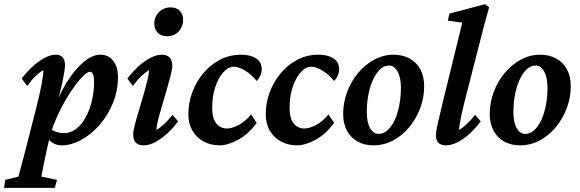

<svg xmlns="http://www.w3.org/2000/svg" viewBox="-91 -700 2826 935"><path d="M-71.3 214.8 -65.4 175.8 -1 160.2Q2.9 144.5 9.8 118.7Q16.6 92.8 26.4 56.6L84 -168.9Q101.6 -237.3 110.8 -285.6Q120.1 -334 120.1 -358.4Q99.6 -346.7 80.6 -328.1Q61.5 -309.6 42 -281.2L14.6 -317.4Q39.1 -349.6 67.9 -376Q96.7 -402.3 126 -418Q155.3 -433.6 181.6 -433.6Q203.1 -433.6 214.4 -420.4Q225.6 -407.2 225.6 -382.8Q225.6 -361.3 213.4 -302.2Q201.2 -243.2 169.9 -143.6H161.1Q192.4 -231.4 232.4 -296.4Q272.5 -361.3 315.4 -397.5Q358.4 -433.6 398.4 -433.6Q437.5 -433.6 460.4 -403.8Q483.4 -374 483.4 -326.2Q483.4 -257.8 458.5 -197.3Q433.6 -136.7 393.1 -90.8Q352.5 -44.9 304.2 -18.6Q255.9 7.8 209 7.8Q181.6 7.8 161.1 -7.3Q140.6 -22.5 120.1 -49.8L145.5 -81.1Q162.1 -64.5 182.1 -58.1Q202.1 -51.8 221.7 -51.8Q252.9 -51.8 279.8 -72.3Q306.6 -92.8 326.2 -128.4Q345.7 -164.1 356.4 -209Q367.2 -253.9 367.2 -301.8Q367.2 -324.2 362.3 -337.4Q357.4 -350.6 347.7 -350.6Q335.9 -350.6 316.9 -332.5Q297.9 -314.5 275.4 -284.7Q252.9 -254.9 230 -215.8Q207 -176.8 187.5 -133.8Q168 -90.8 154.3 -46.9L151.4 -33.2L138.7 20.5Q126 80.1 119.1 114.7Q112.3 149.4 110.4 160.2L186.5 175.8L175.8 214.8Z M608.4 7.8Q584 7.8 570.8 -4.9Q557.6 -17.6 557.6 -44.9Q557.6 -60.5 565.4 -91.3Q573.2 -122.1 585 -160.6Q596.7 -199.2 607.9 -238.3Q619.1 -277.3 627 -309.6Q634.8 -341.8 634.8 -358.4Q615.2 -346.7 595.7 -328.1Q576.2 -309.6 556.6 -281.2L529.3 -317.4Q553.7 -349.6 582.5 -376Q611.3 -402.3 641.1 -418Q670.9 -433.6 697.3 -433.6Q721.7 -433.6 734.9 -419.9Q748 -406.2 748 -379.9Q748 -364.3 740.2 -333.5Q732.4 -302.7 721.2 -263.7Q710 -224.6 698.2 -185.5Q686.5 -146.5 678.7 -115.2Q670.9 -84 670.9 -67.4Q691.4 -79.1 710.4 -97.7Q729.5 -116.2 749 -140.6L776.4 -109.4Q752 -76.2 723.1 -49.8Q694.3 -23.4 664.6 -7.8Q634.8 7.8 608.4 7.8ZM723.6 -523.4Q693.4 -523.4 676.8 -541Q660.2 -558.6 660.2 -585Q660.2 -606.4 670.4 -624.5Q680.7 -642.6 698.7 -653.3Q716.8 -664.1 739.3 -664.1Q768.6 -664.1 784.7 -647Q800.8 -629.9 800.8 -604.5Q800.8 -582 791 -563.5Q781.2 -544.9 763.7 -534.2Q746.1 -523.4 723.6 -523.4Z M1047.9 -375Q1020.5 -375 996.1 -347.7Q971.7 -320.3 956.5 -273.9Q941.4 -227.5 942.4 -168.9Q943.4 -121.1 963.4 -97.7Q983.4 -74.2 1014.6 -74.2Q1037.1 -74.2 1069.3 -90.3Q1101.6 -106.4 1131.8 -142.6L1159.2 -101.6Q1119.1 -46.9 1068.8 -19.5Q1018.6 7.8 978.5 7.8Q935.5 7.8 900.9 -10.7Q866.2 -29.3 846.2 -63.5Q826.2 -97.7 826.2 -144.5Q826.2 -198.2 845.2 -250Q864.3 -301.8 898.9 -343.3Q933.6 -384.8 980.5 -409.2Q1027.3 -433.6 1083 -433.6Q1128.9 -433.6 1156.2 -415.5Q1183.6 -397.5 1183.6 -363.3Q1183.6 -347.7 1176.8 -332Q1169.9 -316.4 1159.2 -305.7Q1132.8 -337.9 1102.1 -356.4Q1071.3 -375 1047.9 -375Z M1424.8 -375Q1397.5 -375 1373 -347.7Q1348.6 -320.3 1333.5 -273.9Q1318.4 -227.5 1319.3 -168.9Q1320.3 -121.1 1340.3 -97.7Q1360.4 -74.2 1391.6 -74.2Q1414.1 -74.2 1446.3 -90.3Q1478.5 -106.4 1508.8 -142.6L1536.1 -101.6Q1496.1 -46.9 1445.8 -19.5Q1395.5 7.8 1355.5 7.8Q1312.5 7.8 1277.8 -10.7Q1243.2 -29.3 1223.1 -63.5Q1203.1 -97.7 1203.1 -144.5Q1203.1 -198.2 1222.2 -250Q1241.2 -301.8 1275.9 -343.3Q1310.5 -384.8 1357.4 -409.2Q1404.3 -433.6 1460 -433.6Q1505.9 -433.6 1533.2 -415.5Q1560.5 -397.5 1560.5 -363.3Q1560.5 -347.7 1553.7 -332Q1546.9 -316.4 1536.1 -305.7Q1509.8 -337.9 1479 -356.4Q1448.2 -375 1424.8 -375Z M1727.5 7.8Q1683.6 7.8 1650.4 -10.7Q1617.2 -29.3 1598.6 -63.5Q1580.1 -97.7 1580.1 -144.5Q1580.1 -200.2 1599.6 -252.4Q1619.1 -304.7 1653.3 -345.2Q1687.5 -385.7 1731.9 -409.7Q1776.4 -433.6 1825.2 -433.6Q1870.1 -433.6 1903.8 -415Q1937.5 -396.5 1956.1 -362.3Q1974.6 -328.1 1974.6 -280.3Q1974.6 -224.6 1955.1 -172.9Q1935.5 -121.1 1901.4 -80.1Q1867.2 -39.1 1822.8 -15.6Q1778.3 7.8 1727.5 7.8ZM1752.9 -47.9Q1776.4 -47.9 1796.4 -65.9Q1816.4 -84 1831.1 -115.2Q1845.7 -146.5 1853.5 -187.5Q1861.3 -228.5 1861.3 -273.4Q1861.3 -322.3 1845.2 -351.6Q1829.1 -380.9 1803.7 -380.9Q1779.3 -380.9 1759.8 -362.3Q1740.2 -343.8 1725.6 -312Q1710.9 -280.3 1703.1 -239.7Q1695.3 -199.2 1695.3 -154.3Q1695.3 -103.5 1711.4 -75.7Q1727.5 -47.9 1752.9 -47.9Z M2081.1 7.8Q2056.6 7.8 2044.4 -4.4Q2032.2 -16.6 2032.2 -39.1Q2032.2 -51.8 2034.2 -64.9Q2036.1 -78.1 2043 -107.9Q2049.8 -137.7 2064.5 -199.2L2160.2 -589.8L2089.8 -599.6L2097.7 -633.8L2271.5 -679.7L2291 -664.1Q2275.4 -610.4 2263.2 -563.5Q2251 -516.6 2239.3 -470.7L2168 -191.4Q2161.1 -164.1 2155.8 -138.7Q2150.4 -113.3 2147.5 -94.7Q2144.5 -76.2 2144.5 -67.4Q2165 -79.1 2184.1 -97.7Q2203.1 -116.2 2222.7 -140.6L2250 -109.4Q2225.6 -76.2 2196.8 -49.8Q2168 -23.4 2138.2 -7.8Q2108.4 7.8 2081.1 7.8Z M2441.4 7.8Q2397.5 7.8 2364.3 -10.7Q2331.1 -29.3 2312.5 -63.5Q2293.9 -97.7 2293.9 -144.5Q2293.9 -200.2 2313.5 -252.4Q2333 -304.7 2367.2 -345.2Q2401.4 -385.7 2445.8 -409.7Q2490.2 -433.6 2539.1 -433.6Q2584 -433.6 2617.7 -415Q2651.4 -396.5 2669.9 -362.3Q2688.5 -328.1 2688.5 -280.3Q2688.5 -224.6 2668.9 -172.9Q2649.4 -121.1 2615.2 -80.1Q2581.1 -39.1 2536.6 -15.6Q2492.2 7.8 2441.4 7.8ZM2466.8 -47.9Q2490.2 -47.9 2510.3 -65.9Q2530.3 -84 2544.9 -115.2Q2559.6 -146.5 2567.4 -187.5Q2575.2 -228.5 2575.2 -273.4Q2575.2 -322.3 2559.1 -351.6Q2543 -380.9 2517.6 -380.9Q2493.2 -380.9 2473.6 -362.3Q2454.1 -343.8 2439.5 -312Q2424.8 -280.3 2417 -239.7Q2409.2 -199.2 2409.2 -154.3Q2409.2 -103.5 2425.3 -75.7Q2441.4 -47.9 2466.8 -47.9Z"/></svg>

Font: Crimson Pro ExtraLight SemiBold
Style: Italic
Weight: 600
Italic angle: -12°
Version: Version 1.002